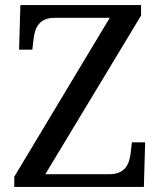

<svg xmlns="http://www.w3.org/2000/svg" viewBox="-20 -734 632 754"><path d="M36 0H545L550 -175H498L493 -132C488 -88 470 -50 410 -50H158L534 -673V-714H60L55 -539H107L112 -582C117 -626 135 -664 194 -664H411L36 -40Z"/></svg>

Font: Noto Nastaliq Urdu
Style: Regular
Weight: 400
Designer: Monotype Design Team (Patrick Giasson: type design, Kamal Mansour: OpenType code, Glenda Bellarosa). Updated by Simon Co
Foundry: Monotype Imaging Inc., Simon Cozens
Version: Version 3.009